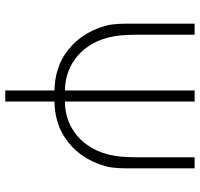

<svg xmlns="http://www.w3.org/2000/svg" viewBox="-35 -725 760 730"><g transform="rotate(90 345.0 -360.0)"><path d="M324 -187Q237.5 -189 177.5 -233.2Q117.5 -277.5 89 -349Q76.5 -380.5 73.2 -405.5Q70 -430.5 70 -455V-720H112V-507Q112 -477 113.8 -449.8Q115.5 -422.5 122 -395Q133.5 -346.5 161.2 -308.8Q189 -271 230.8 -249.2Q272.5 -227.5 324 -227V-720H366V-227Q417.5 -227 459.2 -248.8Q501 -270.5 528.8 -308.5Q556.5 -346.5 568 -395Q574.5 -422.5 576.2 -449.8Q578 -477 578 -507V-720H620V-455Q620 -430.5 616.8 -405.5Q613.5 -380.5 601 -349Q572.5 -277 512 -232.8Q451.5 -188.5 366 -187V0H324Z"/></g></svg>

Font: Vela Sans GX ExtLt
Style: Regular
Weight: 200
Designer: Principal design: Mikhail Sharanda - project Manrope.
Design modification: Ravid Balaliev
Foundry: Mikhail Sharanda
Version: Version 1.001